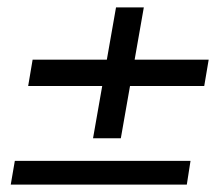

<svg xmlns="http://www.w3.org/2000/svg" viewBox="-20 -587 590 518"><path d="M9 -89 20 -153H494L484 -89ZM231 -214 293 -567H368L306 -214ZM56 -355 68 -426H543L531 -355Z"/></svg>

Font: DM Sans 16pt
Style: Italic
Weight: 400
Italic angle: -10°
Version: Version 4.004;gftools[0.9.30]